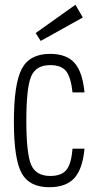

<svg xmlns="http://www.w3.org/2000/svg" viewBox="-20 -772 414 802"><path d="M333 -151H283Q278 -88 257.5 -62.5Q237 -37 190 -37Q130 -37 110 -84Q90 -131 90 -268Q90 -405 110 -452.5Q130 -500 190 -500Q236 -500 256 -475Q276 -450 283 -386H333Q325 -471 291.5 -509Q258 -547 189 -547Q104 -547 71 -484.5Q38 -422 38 -264Q38 -109 70 -49.5Q102 10 186 10Q256 10 290.5 -28Q325 -66 333 -151ZM150 -601 326 -699 295 -752 129 -634Z"/></svg>

Font: Secuela Light
Style: Regular
Weight: 300
Designer: Fernando Haro
Foundry: deFharo
Version: Version 1.708